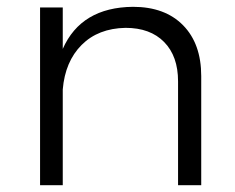

<svg xmlns="http://www.w3.org/2000/svg" viewBox="-20 -546 694 566"><path d="M372.1 -525.9Q466.3 -525.9 519.8 -471.4Q573.2 -417 573.2 -321.8V0H504.9V-306.2Q504.9 -380.4 463.9 -422.1Q422.9 -463.9 350.1 -463.9Q269.5 -462.4 220.7 -413.6Q171.9 -364.7 165 -282.2V0H98.1V-523.9H165V-401.9Q219.2 -524.4 372.1 -525.9Z"/></svg>

Font: Montserrat arm Light
Style: Regular
Weight: 300
Designer: Julieta Ulanovsky
Foundry: Julieta Ulanovsky
Version: Version 6.000;PS 006.000;hotconv 1.0.88;makeotf.lib2.5.64775